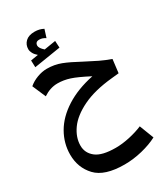

<svg xmlns="http://www.w3.org/2000/svg" viewBox="-263 -852 1155 1331"><g transform="rotate(-30 315.0 -187.0)"><path d="M125 102Q125 161 173 199Q221 237 331 237Q383 237 442 224Q501 211 548 191L592 305Q539 333 467.5 350.5Q396 368 326 368Q167 368 99.5 296.5Q32 225 32 120Q32 30 78 -50Q124 -130 215.5 -188.5Q307 -247 437 -274Q349 -320 300 -336Q251 -352 202 -352Q144 -352 88 -315L42 -422Q71 -447 111 -462Q151 -477 189 -477Q249 -477 301 -457Q353 -437 432 -394Q489 -364 529.5 -344.5Q570 -325 618 -308L605 -201L547 -195Q403 -181 308.5 -135Q214 -89 169.5 -26.5Q125 36 125 102ZM339 -560 126 -526 124 -581 184 -591Q165 -607 155.5 -624.5Q146 -642 146 -658Q146 -694 171 -718Q196 -742 244 -742Q283 -742 314 -725L294 -662Q279 -671 268 -674.5Q257 -678 244 -678Q227 -678 219.5 -669.5Q212 -661 212 -649Q212 -628 244 -600L336 -615Z"/></g></svg>

Font: FiraGO Medium
Style: Italic
Weight: 500
Italic angle: -8°
Designer: bBox Type GmbH
Foundry: bBox Type GmbH
Version: Version 1.001